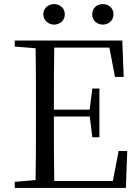

<svg xmlns="http://www.w3.org/2000/svg" viewBox="-20 -928 692 948"><path d="M246.9 -806.5C275.3 -806.5 300 -826.6 300 -857.4C300 -888.9 275.3 -907.8 246.9 -907.8C220 -907.8 193.8 -888.9 193.8 -857.4C193.8 -826.6 220 -806.5 246.9 -806.5ZM488.4 -806.5C514.9 -806.5 540.4 -826.6 540.4 -857.4C540.4 -888.9 514.9 -907.8 488.4 -907.8C459.4 -907.8 435.3 -888.9 435.3 -857.4C435.3 -826.6 459.4 -806.5 488.4 -806.5ZM52.8 0H202.2V-42.1H190.9L52.8 -30.1ZM155.3 0H248.3C246.1 -111.5 246.1 -223.9 246.1 -357.6V-379.9C246.1 -504.5 246.1 -617.8 248.3 -728H155.3C157.5 -616.6 157.5 -504.3 157.5 -391.1V-336.8C157.5 -223.3 157.5 -110.8 155.3 0ZM202.2 0H601.6L608.3 -182.5H565.7L532.4 -8.9L576.6 -34.3H202.2ZM202.2 -352.7H442.5V-386.4H202.2ZM435.8 -250.4H470.8V-490.8H435.8L422.2 -382.4V-361.4ZM52.8 -698 190.9 -686.9H202.2V-728H52.8ZM547.7 -548H590.7L583.8 -728H202.2V-693H559.3L514.8 -720.9Z"/></svg>

Font: Source Han Serif TW VF
Style: Regular
Weight: 250
Designer: Ryoko NISHIZUKA 西塚涼子 (kana & ideographs); Frank Grießhammer (Latin, Greek & Cyrillic); Wenlong ZHANG 张文龙 (bopomofo); San
Foundry: Adobe
Version: Version 2.002;hotconv 1.1.0;makeotfexe 2.6.0